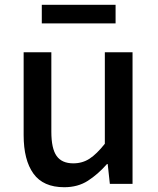

<svg xmlns="http://www.w3.org/2000/svg" viewBox="-20 -770 660 804"><path d="M249 14Q161 14 120 -43Q79 -100 79 -204V-551H195V-218Q195 -148 217 -117Q239 -86 287 -86Q325 -86 355 -105.5Q385 -125 419 -168V-551H535V0H440L431 -83H428Q390 -40 348 -13Q306 14 249 14ZM155 -672V-750H464V-672Z"/></svg>

Font: Noto Sans KR Medium
Style: Regular
Weight: 500
Designer: Ryoko NISHIZUKA  (kana, bopomofo & ideographs); Paul D. Hunt (Latin, Greek & Cyrillic); Sandoll Communications , Soo-you
Foundry: Adobe
Version: Version 2.004-H2;hotconv 1.0.118;makeotfexe 2.5.65603